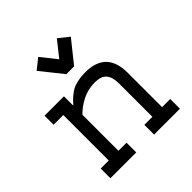

<svg xmlns="http://www.w3.org/2000/svg" viewBox="-190 -860 1005 1005"><g transform="rotate(-45 312.5 -358.0)"><path d="M243.2 -716.3 185.5 -670.4 283.2 -548.3H340.8L438.5 -670.4L380.9 -716.3L312 -629.4ZM357.9 -412.6Q307.6 -412.6 264.9 -391.1Q222.2 -369.6 192.4 -338.4V-71.8H252.4V0H61V-71.8H120.6V-408.2H48.8V-475.1H192.4V-406.2Q208.5 -423.8 217.3 -432.4Q226.1 -440.9 242.2 -453.1Q258.3 -465.3 272.9 -470.9Q287.6 -476.6 310.1 -481Q332.5 -485.4 359.9 -485.4Q515.6 -485.4 515.6 -325.7V-71.8H575.7V0H384.3V-71.8H443.8V-317.4Q443.8 -366.7 423.8 -389.6Q403.8 -412.6 357.9 -412.6Z"/></g></svg>

Font: Eligible
Style: Regular
Weight: 500
Version: Version 1.1